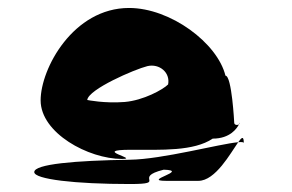

<svg xmlns="http://www.w3.org/2000/svg" viewBox="-20 -706 734 482"><path d="M66 -274C66 -256 168 -244 306 -244C404 -244 310 -260 391 -280C458 -278 334 -252 397 -252H478C521 -252 559 -322 578 -349C532 -345 387 -306 306 -305C168 -303 66 -294 66 -274ZM82 -454C82 -372 202 -307 286 -307C332 -307 208 -330 308 -330C386 -330 466 -326 514 -358C558 -358 575 -384 580 -394C576 -391 568 -392 568 -398C568 -398 562 -516 546 -516C526 -598 408 -686 304 -686C164 -686 82 -534 82 -454ZM199 -455C202 -482 318 -532 350 -540C380 -547 408 -524 402 -494C389 -481 340 -454 293 -450C242 -446 199 -455 199 -455ZM578 -349C587 -350 592 -349 592 -347C592 -365 587 -362 578 -349ZM580 -394C581 -395 582 -396 582 -398C582 -398 581 -397 580 -394Z"/></svg>

Font: Ampere
Style: Regular
Weight: 400
Version: Version 1